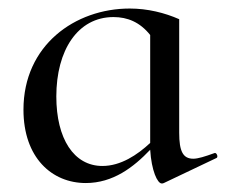

<svg xmlns="http://www.w3.org/2000/svg" viewBox="-20 -419 530 450"><path d="M482 -60C460 -52 444 -47 433 -47C409 -47 400 -64 400 -108V-374C366 -389 326 -399 284 -399C156 -399 35 -313 35 -162C35 -49 102 10 181 10C245 10 293 -27 332 -68C335 -19 349 11 359 11C361 11 362 11 364 10L488 -49C492 -52 487 -63 482 -60ZM220 -30C153 -30 112 -94 112 -193C112 -301 162 -379 246 -379C279 -379 308 -367 332 -337V-84C302 -56 263 -30 220 -30Z"/></svg>

Font: Cormorant Infant Book
Style: Regular
Weight: 500
Designer: Christian Thalmann (Catharsis Fonts)
Version: Version 1.000;PS 002.000;hotconv 1.0.88;makeotf.lib2.5.64775